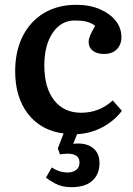

<svg xmlns="http://www.w3.org/2000/svg" viewBox="-20 -543 553 797"><path d="M276 234Q238 234 209.5 219Q181 204 171 194L195 152Q226 173 261 173Q281 173 295.5 163Q310 153 310 132Q310 95 261 95Q243 95 229 98L220 73L244 11Q150 -1 96.5 -70Q43 -139 43 -247Q43 -330 74 -392Q105 -454 162 -488.5Q219 -523 297 -523Q352 -523 394 -505Q436 -487 460 -457Q484 -427 484 -389Q484 -358 465 -338.5Q446 -319 412 -319Q382 -319 365 -332.5Q348 -346 348 -369Q348 -381 354 -395.5Q360 -410 375 -436Q357 -449 338 -453.5Q319 -458 290 -458Q234 -458 199 -407Q164 -356 164 -271Q164 -179 204.5 -127Q245 -75 317 -75Q392 -75 448 -126L486 -83Q454 -41 405.5 -15Q357 11 300 14L284 54Q334 48 363.5 69.5Q393 91 393 134Q393 180 363.5 207Q334 234 276 234Z"/></svg>

Font: Literata Medium
Style: Regular
Weight: 500
Designer: Latin by Veronika Burian and Jose Scaglione. Greek by Irene Vlachou. Cyrillic by Vera Evstafieva.
Foundry: TypeTogether
Version: Version 3.103; ttfautohint (v1.8.4.7-5d5b);gftools[0.9.29]